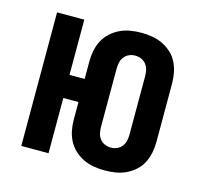

<svg xmlns="http://www.w3.org/2000/svg" viewBox="-84 -621 767 722"><g transform="rotate(15 300.0 -260.0)"><path d="M381 8Q360 8 339 4.5Q318 1 299 -8Q280 -17 264 -31.5Q248 -46 238 -65Q228 -84 224 -105Q220 -126 220 -147V-215H161V0H55V-520H161V-305H220V-373Q220 -394 224 -415Q228 -436 238 -455Q248 -474 264 -488.5Q280 -503 299 -512Q318 -521 339 -524.5Q360 -528 381 -528Q403 -528 424 -524.5Q445 -521 464 -512Q483 -503 499 -488.5Q515 -474 524.5 -455Q534 -436 538 -415Q542 -394 542 -373V-147Q542 -126 538 -105Q534 -84 524.5 -65Q515 -46 499 -31.5Q483 -17 464 -8Q445 1 424 4.5Q403 8 381 8ZM381 -81Q394 -81 405.5 -86Q417 -91 424.5 -101Q432 -111 434.5 -123Q437 -135 437 -147V-373Q437 -385 434.5 -397Q432 -409 424.5 -419Q417 -429 405.5 -434Q394 -439 381 -439Q369 -439 357.5 -434Q346 -429 338.5 -419Q331 -409 328.5 -397Q326 -385 326 -373V-147Q326 -135 328.5 -123Q331 -111 338.5 -101Q346 -91 357.5 -86Q369 -81 381 -81Z"/></g></svg>

Font: Iosevka Extended
Style: Bold
Weight: 700
Width: 7
Monospace: yes
Designer: Belleve Invis
Foundry: Belleve Invis
Version: Version 32.5.0; ttfautohint (v1.8.4)